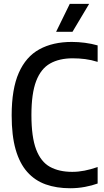

<svg xmlns="http://www.w3.org/2000/svg" viewBox="-20 -967 539 996"><path d="M344 9.5Q273 9.5 217 -10.5Q161 -30.5 121.5 -74.8Q82 -119 61.2 -191.2Q40.5 -263.5 40.5 -368.5Q40.5 -505.5 77.5 -589.2Q114.5 -673 184.2 -711.2Q254 -749.5 352.5 -749.5Q386 -749.5 420.5 -745Q455 -740.5 486.5 -731.5V-646Q453 -656.5 421.5 -660.5Q390 -664.5 357 -664.5Q287.5 -664.5 239.8 -637.5Q192 -610.5 167.5 -546.2Q143 -482 143 -370.5Q143 -256 167.5 -191.8Q192 -127.5 239.2 -101.5Q286.5 -75.5 354.5 -75.5Q386.5 -75.5 418.5 -81.8Q450.5 -88 486.5 -100.5V-15Q458 -4.5 420.8 2.5Q383.5 9.5 344 9.5ZM271 -802 342 -947H442.5L356 -802Z"/></svg>

Font: Encode Sans SC Condensed Medium
Style: Regular
Weight: 500
Width: 3
Designer: Multiple Designers
Foundry: Impallari Type
Version: Version 3.002